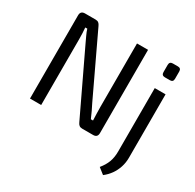

<svg xmlns="http://www.w3.org/2000/svg" viewBox="-188 -900 1330 1309"><g transform="rotate(30 477.5 -245.5)"><path d="M618 -690V-35Q618 0 584 0H498Q483 0 474 -7Q465 -14 459 -28L226 -517Q217 -537 205 -562Q193 -587 187 -608H171Q173 -586 174 -563Q175 -540 175 -517V0H87V-655Q87 -690 122 -690H205Q220 -690 229 -683Q238 -676 244 -662L470 -185Q481 -164 493.5 -137.5Q506 -111 517 -85H534Q533 -112 532 -138Q531 -164 531 -190V-690ZM873 -487V12Q873 51 861.5 86.5Q850 122 829 151.5Q808 181 779 203L732 166Q761 131 774.5 95Q788 59 788 12V-487ZM851 -694Q876 -694 876 -668V-611Q876 -585 851 -585H811Q785 -585 785 -611V-668Q785 -694 811 -694Z"/></g></svg>

Font: Exo 2
Style: Regular
Weight: 400
Designer: Natanael Gama
Foundry: Natanael Gama
Version: Version 2.010